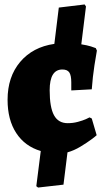

<svg xmlns="http://www.w3.org/2000/svg" viewBox="-20 -678 480 862"><path d="M414 -71Q409 -66 389.5 -51.5Q370 -37 341 -19.5Q312 -2 283 6L265 151L151 164L143 158L163 0Q92 -21 53 -80.5Q14 -140 14 -230Q14 -333 70.5 -400Q127 -467 224 -481L244 -644L360 -658L366 -649L345 -479Q371 -475 388.5 -469.5Q406 -464 410 -462L415 -451Q412 -436 404 -384.5Q396 -333 392 -277L300 -272V-308Q300 -340 291 -353Q282 -366 260 -366Q203 -366 203 -273Q203 -196 222.5 -160.5Q242 -125 284 -125Q308 -125 330 -131Q352 -137 365.5 -143Q379 -149 382 -151L392 -146Z"/></svg>

Font: Alegreya SC Black
Style: Regular
Weight: 900
Designer: Juan Pablo del Peral
Foundry: Huerta Tipografica
Version: Version 2.007; ttfautohint (v1.6)